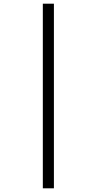

<svg xmlns="http://www.w3.org/2000/svg" viewBox="-20 -780 524 1040"><path d="M212 240H272V-760H212Z"/></svg>

Font: Noto Serif Ethiopic Condensed SemiBold
Style: Regular
Weight: 600
Width: 3
Designer: Monotype Design Team
Foundry: Monotype Imaging Inc.
Version: Version 2.102